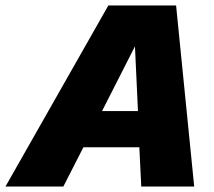

<svg xmlns="http://www.w3.org/2000/svg" viewBox="-82 -680 782 700"><path d="M-62 0 313 -660H560L626 0H433L426 -143H222L149 0ZM290 -275H421L410 -511Z"/></svg>

Font: Work Sans ExtraBold
Style: Italic
Weight: 800
Italic angle: -13°
Designer: Wei Huang
Foundry: Wei Huang
Version: Version 2.012; ttfautohint (v1.8.3)